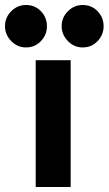

<svg xmlns="http://www.w3.org/2000/svg" viewBox="-93 -749 435 769"><path d="M50 0V-508H190V0ZM238 -559Q204 -559 179 -584.5Q154 -610 154 -644Q154 -679 179 -704Q204 -729 238 -729Q274 -729 298 -704Q322 -679 322 -644Q322 -610 298 -584.5Q274 -559 238 -559ZM11 -559Q-23 -559 -48 -584.5Q-73 -610 -73 -644Q-73 -679 -48 -704Q-23 -729 11 -729Q47 -729 71 -704Q95 -679 95 -644Q95 -610 71 -584.5Q47 -559 11 -559Z"/></svg>

Font: Inclusive Sans
Style: Bold
Weight: 700
Designer: Olivia King
Foundry: Olivia King
Version: Version 2.004